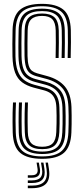

<svg xmlns="http://www.w3.org/2000/svg" viewBox="-20 -827 441 1008"><path d="M201.8 6.8Q123.2 6.8 86.2 -24.5Q49.2 -55.8 46.8 -131.2Q46 -159 45.9 -185Q45.8 -211 46.2 -236.6Q46.8 -262.2 48.2 -289H64Q63 -267.8 62.2 -244Q61.5 -220.2 61.6 -192.6Q61.8 -165 62.8 -131.8Q65 -63.2 97.9 -34.5Q130.8 -5.8 201.8 -5.8Q272.8 -5.8 304.5 -35Q336.2 -64.2 339 -131.8Q340 -152.5 340.2 -174.5Q340.5 -196.5 340.4 -219.4Q340.2 -242.2 339.2 -264.8Q337 -330.8 307.1 -364.6Q277.2 -398.5 224.8 -412.5L171 -427Q150 -432.8 136.5 -443.6Q123 -454.5 116.4 -475.6Q109.8 -496.8 108.8 -533Q108 -566.5 108.4 -599.4Q108.8 -632.2 109.5 -668.2Q110.5 -715.2 132 -735.6Q153.5 -756 201 -756Q243.8 -756 265.4 -736.5Q287 -717 288.5 -667.2Q289.2 -641 289 -602.4Q288.8 -563.8 287.8 -522.5H272Q273 -564.2 273.1 -601.8Q273.2 -639.2 272.5 -666.8Q271.5 -708.2 254.6 -725.9Q237.8 -743.5 201 -743.5Q162.8 -743.5 144.5 -726.2Q126.2 -709 125.2 -667.2Q124.5 -633.5 124.2 -599.9Q124 -566.2 124.5 -533.2Q125.2 -500.2 131 -482Q136.8 -463.8 147.8 -455.2Q158.8 -446.8 174.8 -442.2L228.2 -427.5Q288.2 -411 320.4 -373.1Q352.5 -335.2 355.2 -265.2Q356 -244.2 356.1 -221Q356.2 -197.8 356 -174.8Q355.8 -151.8 354.8 -131.2Q351.8 -57.2 316.2 -25.2Q280.8 6.8 201.8 6.8ZM201.8 -18.5Q138.8 -18.5 109.6 -44.6Q80.5 -70.8 78.5 -132.2Q77.8 -160.5 77.6 -186.1Q77.5 -211.8 78 -237.1Q78.5 -262.5 79.5 -289H95.5Q94.2 -264.8 93.8 -240.1Q93.2 -215.5 93.4 -189.1Q93.5 -162.8 94.2 -132.8Q96.2 -78 121.4 -54.6Q146.5 -31.2 201.8 -31.2Q256.2 -31.2 280.8 -55Q305.2 -78.8 307.2 -132.8Q308.2 -154 308.5 -175.6Q308.8 -197.2 308.6 -219.2Q308.5 -241.2 307.8 -263.5Q306.5 -299.2 295.9 -322.9Q285.2 -346.5 265.6 -360.8Q246 -375 218 -382.5L163.5 -397Q137 -404 118 -417.9Q99 -431.8 88.5 -458.8Q78 -485.8 77 -532Q76.5 -553.5 76.5 -576.5Q76.5 -599.5 76.9 -622.8Q77.2 -646 77.8 -669Q79.2 -729.5 108.1 -755.5Q137 -781.5 201 -781.5Q260.5 -781.5 289.4 -756.2Q318.2 -731 320 -668Q320.8 -642.5 320.6 -602.8Q320.5 -563 319.5 -522.5H303.5Q304.8 -564 304.9 -602.9Q305 -641.8 304.2 -667.8Q302.5 -724.5 277.1 -746.6Q251.8 -768.8 201 -768.8Q145.2 -768.8 120.1 -745.6Q95 -722.5 93.5 -668.5Q92.8 -636.8 92.5 -600.4Q92.2 -564 93 -532.5Q94 -491.5 102.4 -467.5Q110.8 -443.5 127 -430.9Q143.2 -418.2 167.2 -411.8L221.2 -397.5Q268 -385 294.6 -355Q321.2 -325 323.5 -264Q324.5 -239.8 324.6 -217.9Q324.8 -196 324.4 -175.1Q324 -154.2 323 -132.2Q320.8 -72 292.8 -45.2Q264.8 -18.5 201.8 -18.5ZM201.8 -44Q154.8 -44 133.1 -64.6Q111.5 -85.2 110.2 -133.2Q109.5 -159 109.1 -183.8Q108.8 -208.5 109.4 -234.4Q110 -260.2 111.2 -289H126.8Q125.8 -259.5 125.2 -235.1Q124.8 -210.8 125 -186.8Q125.2 -162.8 126 -133.5Q127.2 -92 145.1 -74.2Q163 -56.5 201.8 -56.5Q239.5 -56.5 256.6 -74.5Q273.8 -92.5 275.5 -133.5Q276.5 -157.8 276.9 -178.9Q277.2 -200 277.1 -220.2Q277 -240.5 276 -262.2Q275 -290.2 267.4 -308.2Q259.8 -326.2 245.8 -336.8Q231.8 -347.2 211 -352.8L156.2 -367.2Q120.8 -376.8 96.4 -394.8Q72 -412.8 59.4 -445.5Q46.8 -478.2 45.5 -531.2Q44.8 -560.8 44.9 -595.9Q45 -631 46 -669.8Q48 -744.5 84.9 -775.6Q121.8 -806.8 201 -806.8Q274.8 -806.8 312.1 -776.8Q349.5 -746.8 351.8 -669.2Q352.5 -644.5 352.4 -605.4Q352.2 -566.2 351 -522.5H335.2Q336.5 -563 336.6 -602.4Q336.8 -641.8 336 -668.5Q334 -738.2 301.1 -766.2Q268.2 -794.2 201 -794.2Q129 -794.2 96.4 -765.5Q63.8 -736.8 62 -669.2Q61 -640 60.8 -600.2Q60.5 -560.5 61.2 -531.5Q62.2 -484.5 73 -454.8Q83.8 -425 105.2 -408Q126.8 -391 160 -382L214.5 -367.5Q237.5 -361.8 254.4 -349.9Q271.2 -338 281 -317.1Q290.8 -296.2 291.8 -263Q292.5 -241.8 292.8 -220.2Q293 -198.8 292.8 -177Q292.5 -155.2 291.5 -133.2Q289.5 -85.5 268.8 -64.8Q248 -44 201.8 -44ZM219.2 26.5H231.8L237 61.2Q244.5 112 222.6 136.5Q200.8 161 147.2 161H126V147.5H147.2Q193.5 147.5 212.2 126.4Q231 105.2 224.5 61.2ZM172 26.5H184L189.2 57.8Q193.5 81.8 183 94Q172.5 106.2 147.2 106.2H126V93H147.2Q165.5 93 172.6 84.1Q179.8 75.2 177 57.8ZM195.2 26.5H208L213.2 59.5Q219 96.8 203 115.2Q187 133.8 147.2 133.8H126V120H147.2Q179.8 120 192.6 105.2Q205.5 90.5 200.5 59.5Z"/></svg>

Font: Big Shoulders Inline Text Thin
Style: Regular
Weight: 400
Version: Version 2.002